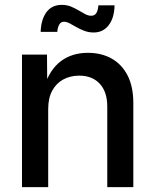

<svg xmlns="http://www.w3.org/2000/svg" viewBox="-20 -764 634 784"><path d="M176.8 -318.8V0H69.8V-541H171.9L172.9 -408.2H159.7Q183.6 -481 229 -514.6Q274.4 -548.3 338.9 -548.3Q394 -548.3 435.8 -524.9Q477.5 -501.5 501 -455.8Q524.4 -410.2 524.4 -342.8V0H418V-329.1Q418 -388.7 387.5 -421.9Q356.9 -455.1 303.2 -455.1Q267.1 -455.1 238.3 -439.5Q209.5 -423.8 193.1 -393.6Q176.8 -363.3 176.8 -318.8ZM362.3 -631.3Q342.8 -631.3 325 -637.9Q307.1 -644.5 292 -653.3Q276.9 -662.1 264.2 -668.7Q251.5 -675.3 241.2 -675.3Q228 -675.3 221.4 -662.6Q214.8 -649.9 213.9 -633.8H146Q147.5 -683.6 169.4 -713.9Q191.4 -744.1 232.4 -744.1Q252.9 -744.1 269.5 -737.3Q286.1 -730.5 300.5 -721.9Q314.9 -713.4 327.6 -706.5Q340.3 -699.7 352.5 -699.7Q366.2 -699.7 373 -710Q379.9 -720.2 381.8 -742.2H447.8Q446.8 -690.9 423.8 -661.1Q400.9 -631.3 362.3 -631.3Z"/></svg>

Font: Inter 17pt Medium
Style: Regular
Weight: 500
Version: Version 4.001;git-66647c0bb